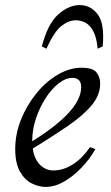

<svg xmlns="http://www.w3.org/2000/svg" viewBox="-20 -722 437 757"><path d="M160 15Q133 15 105 1Q77 -13 58.5 -46Q40 -79 40 -134Q40 -194 63 -251Q86 -308 124 -354.5Q162 -401 208.5 -428Q255 -455 301 -455Q346 -455 360.5 -436.5Q375 -418 375 -393Q375 -347 341 -306.5Q307 -266 247 -225Q187 -184 109 -136Q116 -93 138.5 -71.5Q161 -50 190 -50Q230 -50 267.5 -74Q305 -98 335 -142L356 -134Q334 -95 301.5 -61Q269 -27 232.5 -6Q196 15 160 15ZM107 -166Q107 -164 107 -165Q300 -285 300 -378Q300 -398 290.5 -406.5Q281 -415 266 -415Q239 -415 211 -393Q183 -371 159.5 -334.5Q136 -298 121.5 -254Q107 -210 107 -166ZM163 -530 145 -539Q168 -628 209.5 -665Q251 -702 294 -702Q338 -702 365.5 -665Q393 -628 385 -539L365 -530Q361 -575 347.5 -599.5Q334 -624 316 -633Q298 -642 279 -642Q251 -642 222.5 -620Q194 -598 163 -530Z"/></svg>

Font: Bona Nova SC
Style: Italic
Weight: 400
Italic angle: -4°
Designer: Mateusz Machalski
Foundry: Capitalics
Version: Version 4.001; ttfautohint (v1.8.4.7-5d5b)